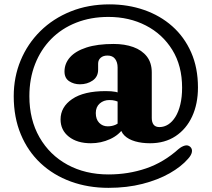

<svg xmlns="http://www.w3.org/2000/svg" viewBox="-20 -726 997 902"><path d="M545.5 -244.5Q532.5 -249.5 521.2 -252.8Q510 -256 493.5 -256Q467 -256 448.5 -239.8Q430 -223.5 430 -195Q430 -165.5 446 -149Q462 -132.5 486 -132.5Q506.5 -132.5 523.5 -140.2Q540.5 -148 549 -163L562 -127.5Q540 -92 497.2 -72.5Q454.5 -53 407 -53Q342.5 -53 303.5 -83.8Q264.5 -114.5 264.5 -165Q264.5 -223.5 319.2 -260.8Q374 -298 476 -298Q505 -298 522.8 -294.5Q540.5 -291 559.5 -282.5ZM729 -129Q751 -129 770.2 -141.2Q789.5 -153.5 804.2 -177.2Q819 -201 827.2 -235.5Q835.5 -270 835.5 -314Q835.5 -417 789.5 -491.5Q743.5 -566 665.2 -606.2Q587 -646.5 489.5 -646.5Q406.5 -646.5 338 -619.5Q269.5 -592.5 220.5 -542.8Q171.5 -493 144.8 -424.8Q118 -356.5 118 -274Q118 -164 165.5 -81Q213 2 297 47.8Q381 93.5 490 93.5Q583 93.5 666 65.2Q749 37 819 -26Q833.5 -38 848.2 -42Q863 -46 874 -36Q884 -26.5 881.5 -11.8Q879 3 863.5 20Q831.5 57 777 88Q722.5 119 649.5 137.8Q576.5 156.5 489.5 156.5Q394 156.5 312.5 126.8Q231 97 171 41Q111 -15 77.8 -94.8Q44.5 -174.5 44.5 -274Q44.5 -364 77 -442.2Q109.5 -520.5 169.5 -579.8Q229.5 -639 312 -672.2Q394.5 -705.5 494.5 -705.5Q581.5 -705.5 657 -679.2Q732.5 -653 789.2 -602.8Q846 -552.5 878 -480Q910 -407.5 910 -315Q910 -238.5 882.8 -179.2Q855.5 -120 805 -86.5Q754.5 -53 685 -53Q646 -53 614.8 -62Q583.5 -71 564.8 -89.2Q546 -107.5 544.5 -135L532.5 -138.5V-409Q532.5 -433.5 520.8 -449.2Q509 -465 485 -465Q464.5 -465 452.8 -454.5Q441 -444 441 -427V-399Q441 -365.5 415.5 -347.8Q390 -330 355.5 -330Q327 -330 305 -344.5Q283 -359 283 -390Q283 -427.5 308.8 -456.8Q334.5 -486 386 -502.8Q437.5 -519.5 514 -519.5Q565.5 -519.5 606 -505Q646.5 -490.5 669.8 -460.8Q693 -431 693 -385.5V-171.5Q693 -151.5 701.8 -140.2Q710.5 -129 729 -129Z"/></svg>

Font: Fraunces 28pt Soft Wonky
Style: Bold
Weight: 700
Version: Version 1.000;[b76b70a41]